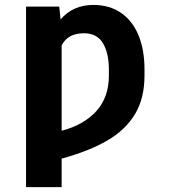

<svg xmlns="http://www.w3.org/2000/svg" viewBox="-20 -557 687 774"><path d="M85 -530.3H218.8L224.1 -478.5Q273.9 -537.1 356.4 -537.1Q421.9 -537.1 468.3 -504.9Q514.6 -472.7 538.6 -414.1Q562.5 -355.5 562.5 -277.3V-252Q562.5 -160.6 524.2 -96.9Q485.8 -33.2 412.8 9.3Q339.8 51.8 228.5 82.5V197.3H85ZM418.9 -252V-277.3Q418.9 -342.8 395 -382.8Q371.1 -422.9 318.4 -422.9Q253.4 -422.9 228.5 -374V-29.8Q317.4 -53.2 368.2 -108.9Q418.9 -164.6 418.9 -252Z"/></svg>

Font: Pretendard GOV
Style: Bold
Weight: 700
Designer: Base glyphs from Inter by Rasmus Andersson; Hangeul glyphs from Noto Sans CJK(Source Han Sans) by Jang Soo-young and Kan
Foundry: Kil Hyung-jin
Version: Version 1.309